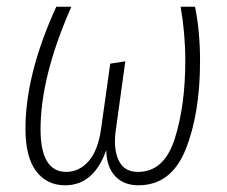

<svg xmlns="http://www.w3.org/2000/svg" viewBox="-20 -542 678 573"><path d="M56 -158Q56 -321 148 -522H193Q101 -314 101 -156Q101 -29 178 -29Q216 -29 244.5 -61Q273 -93 282 -160L309 -352L354 -359L326 -157Q323 -139 323 -121Q323 -79 339.5 -54Q356 -29 392 -29Q470 -29 501.5 -128Q533 -227 533 -361Q533 -442 519 -522H562Q577 -449 577 -360Q577 -203 534 -96Q491 11 393 11Q349 11 323.5 -16.5Q298 -44 297 -94Q260 11 174 11Q120 11 88 -31Q56 -73 56 -158Z"/></svg>

Font: Fira Sans Extra Condensed ExtraLight
Style: Italic
Weight: 275
Width: 3
Italic angle: -8°
Designer: Carrois Corporate & Edenspiekermann AG
Foundry: Carrois Corporate GbR & Edenspiekermann AG
Version: Version 4.203